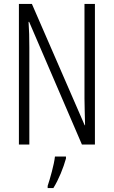

<svg xmlns="http://www.w3.org/2000/svg" viewBox="-20 -734 577 975"><path d="M462 0V-714H409V-234C409 -200 411 -150 412 -98H410L142 -714H76V0H129V-493C129 -542 128 -582 125 -623H128L396 0ZM315 71V61H259C255 101 234 174 222 210V221H251C278 178 302 118 315 71Z"/></svg>

Font: Noto Sans Armenian ExtraCondensed Light
Style: Regular
Weight: 300
Width: 2
Designer: Monotype Design Team
Foundry: Monotype Imaging Inc.
Version: Version 2.008